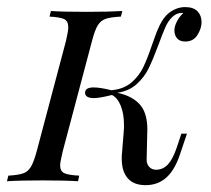

<svg xmlns="http://www.w3.org/2000/svg" viewBox="-45 -522 609 553"><path d="M535.5 -458.1Q535.5 -440.3 523.8 -421.4Q512.1 -402.4 488.7 -402.4Q472.6 -402.4 464.9 -411.7Q457.3 -421 457.3 -434.7Q457.3 -446 464.5 -460.1Q471.8 -474.2 483.1 -484.7H480.6Q471 -484.7 464.9 -482.3Q458.9 -479.8 451.6 -473.4Q439.5 -462.1 431.5 -444Q423.4 -425.8 411.3 -392.7Q396 -351.6 383.5 -325.8Q371 -300 348.8 -279.8Q326.6 -259.7 292.7 -254.8Q338.7 -245.2 360.5 -217.7Q382.3 -190.3 379 -133.9L377.4 -64.5Q376.6 -50 384.7 -41.5Q392.7 -33.1 404 -33.1Q424.2 -33.1 438.3 -48Q452.4 -62.9 463.7 -96L477.4 -137.1H493.5L472.6 -75Q457.3 -30.6 433.1 -9.7Q408.9 11.3 374.2 11.3Q340.3 11.3 323 -8.5Q305.6 -28.2 305.6 -65.3Q305.6 -76.6 306.5 -82.3L311.3 -141.9Q312.1 -149.2 312.1 -162.1Q312.1 -194.4 302.8 -217.3Q293.5 -240.3 277.4 -248.4Q241.9 -239.5 225.8 -239.5Q200 -239.5 200 -254.8Q200 -270.2 225 -270.2Q243.5 -270.2 275.8 -262.1Q311.3 -265.3 333.5 -284.3Q355.6 -303.2 367.7 -328.6Q379.8 -354 393.5 -394.4Q404.8 -428.2 414.9 -449.2Q425 -470.2 439.5 -483.1Q462.9 -501.6 487.9 -501.6Q512.1 -501.6 523.8 -489.5Q535.5 -477.4 535.5 -458.1ZM128.2 -46Q128.2 -29 139.9 -23.4Q151.6 -17.7 183.1 -16.1L179.8 0Q142.7 -2.4 77.4 -2.4Q10.5 -2.4 -25 0L-21 -16.1Q7.3 -17.7 21.4 -22.6Q35.5 -27.4 44 -41.5Q52.4 -55.6 60.5 -85.5L145.2 -404.8Q151.6 -432.3 151.6 -443.5Q151.6 -461.3 139.9 -466.9Q128.2 -472.6 97.6 -474.2L101.6 -490.3Q134.7 -487.9 204 -487.9Q268.5 -487.9 307.3 -490.3L303.2 -474.2Q273.4 -472.6 259.3 -467.7Q245.2 -462.9 236.7 -449.2Q228.2 -435.5 220.2 -404.8L135.5 -85.5Q128.2 -54.8 128.2 -46Z"/></svg>

Font: Playfair Display SC
Style: Italic
Weight: 400
Italic angle: -14°
Designer: Claus Eggers Sørensen
Foundry: Claus Eggers Sørensen
Version: Version 1.202; ttfautohint (v1.6)